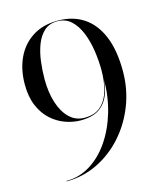

<svg xmlns="http://www.w3.org/2000/svg" viewBox="-115 -844 789 938"><g transform="rotate(-15 280.0 -375.0)"><path d="M105 10V7.5Q170.5 7.5 226 -27Q281.5 -61.5 322.8 -121.8Q364 -182 387 -259.8Q410 -337.5 410 -424V-470Q410 -520.5 402.2 -571.2Q394.5 -622 377.2 -664Q360 -706 332 -731.8Q304 -757.5 263 -757.5Q222 -757.5 196 -733.8Q170 -710 155.5 -671.5Q141 -633 135.5 -588Q130 -543 130 -500Q130 -433 146.8 -380.5Q163.5 -328 195 -297.8Q226.5 -267.5 271 -267.5Q323 -267.5 353.5 -295.2Q384 -323 397 -369Q410 -415 410 -470H412.5Q412.5 -411.5 399 -364Q385.5 -316.5 350 -288.2Q314.5 -260 249 -260Q211 -260 172.5 -273.8Q134 -287.5 101.8 -316.2Q69.5 -345 49.8 -390.8Q30 -436.5 30 -500Q30 -575 57.5 -633.8Q85 -692.5 137.8 -726.2Q190.5 -760 266 -760Q341.5 -760 396.2 -723.8Q451 -687.5 480.5 -616.2Q510 -545 510 -440Q510 -349 478.5 -267.8Q447 -186.5 391.2 -124Q335.5 -61.5 262 -25.8Q188.5 10 105 10Z"/></g></svg>

Font: Bodoni Moda 72pt
Style: Regular
Weight: 400
Designer: Owen Earl
Foundry: indestructible type
Version: Version 2.005